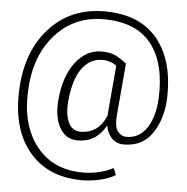

<svg xmlns="http://www.w3.org/2000/svg" viewBox="-60 -751 1003 1032"><g transform="rotate(5 441.5 -235.5)"><path d="M837.4 -250.5Q832.5 -145 780.3 -67.4Q728 10.3 627.4 10.3Q589.4 10.3 563.5 -14.6Q537.6 -39.6 529.8 -83.5Q503.9 -36.6 466.1 -13.2Q428.2 10.3 377.9 10.3Q314 10.3 280.8 -48.1Q247.6 -106.4 256.8 -203.1Q268.1 -327.1 325.7 -402.1Q383.3 -477.1 465.3 -477.1Q510.7 -477.1 538.8 -463.9Q566.9 -450.7 600.6 -424.3L599.6 -423.3H601.1L576.7 -143.1Q571.8 -78.6 591.3 -55.2Q610.8 -31.7 637.7 -31.7Q707 -31.7 747.3 -92.5Q787.6 -153.3 792.5 -250.5Q801.8 -440.4 719.7 -545.7Q637.7 -650.9 460.9 -650.9Q302.7 -650.9 200.4 -535.9Q98.1 -420.9 89.8 -233.4Q80.6 -48.3 169.7 65.7Q258.8 179.7 423.3 179.7Q466.3 179.7 510.3 168.9Q554.2 158.2 584.5 141.1L599.6 177.7Q568.4 197.8 518.1 209.5Q467.8 221.2 421.4 221.2Q235.8 221.2 134.3 99.4Q32.7 -22.5 42 -233.4Q50.8 -440.4 165.3 -566.9Q279.8 -693.4 462.9 -693.4Q653.8 -693.4 749.8 -575.4Q845.7 -457.5 837.4 -250.5ZM310.5 -203.1Q302.7 -127.4 323.2 -82.5Q343.8 -37.6 390.6 -37.6Q432.6 -37.6 466.8 -58.6Q501 -79.6 526.9 -135.3Q526.9 -137.7 526.9 -139.4Q526.9 -141.1 527.3 -143.1L550.3 -408.2Q534.7 -419.4 515.4 -426Q496.1 -432.6 473.1 -432.6Q407.7 -432.6 364.7 -374.5Q321.8 -316.4 310.5 -203.1Z"/></g></svg>

Font: TypoPRO Roboto Slab
Style: Light
Weight: 300
Designer: Google
Version: Version 1.100263; 2013; ttfautohint (v0.94.20-1c74) -l 8 -r 